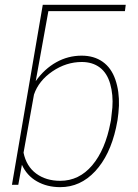

<svg xmlns="http://www.w3.org/2000/svg" viewBox="-20 -770 576 800"><path d="M503.9 -750 500.5 -723.6H181.6L128.9 -432.1Q165.5 -483.4 214.6 -510.7Q263.7 -538.1 320.3 -538.1Q371.6 -538.1 407.7 -512.7Q443.8 -487.3 460.7 -438.2Q477.5 -389.2 475.6 -329.6Q474.1 -298.3 469.7 -269.5L463.4 -237.3Q438 -122.6 376.5 -56.4Q314.9 9.8 231 9.8Q176.3 9.8 134 -14.2Q91.8 -38.1 71.3 -83.5L56.2 0H29.8L158.2 -750ZM442.4 -269.5 448.2 -321.8Q452.1 -375 439.2 -420.4Q426.3 -465.8 395.8 -488.8Q365.2 -511.7 320.8 -511.7Q255.9 -511.7 198.5 -472.7Q141.1 -433.6 121.6 -376L78.1 -133.8Q89.8 -77.1 130.6 -46.9Q171.4 -16.6 231 -16.6Q309.6 -16.6 364.3 -81.3Q418.9 -146 440.4 -259.3Z"/></svg>

Font: Roboto Thin
Style: Italic
Weight: 250
Italic angle: -12°
Designer: Google
Version: Version 2.134; 2016